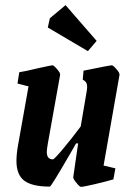

<svg xmlns="http://www.w3.org/2000/svg" viewBox="-20 -718 524 747"><path d="M445 -427 383 -74 429 -63 421 -20Q390 -11 347 -1Q304 9 295 9Q290 9 277 -7Q264 -23 265 -29L284 -160H276L253 -120Q179 8 174 8Q105 8 74.5 -15Q44 -38 44 -92Q44 -118 50 -152L91 -382L48 -393L55 -437Q81 -441 130 -453Q180 -464 184 -464Q189 -464 202 -449Q215 -434 214 -427L166 -159Q162 -135 162 -127Q162 -98 186 -98Q191 -98 225 -138.5Q259 -179 294 -226L318 -367Q319 -372 319 -379Q319 -392 314.5 -398Q310 -404 302 -408L305 -443Q408 -464 415 -464Q420 -464 433 -449Q446 -434 445 -427ZM166 -611 174 -647 235 -698 356 -559 322 -519Z"/></svg>

Font: Grenze SemiBold
Style: Italic
Weight: 600
Italic angle: -10°
Designer: Renata Polastri
Foundry: Omnibus-Type
Version: Version 1.002; ttfautohint (v1.8)